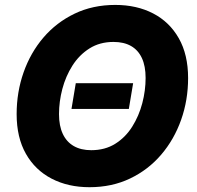

<svg xmlns="http://www.w3.org/2000/svg" viewBox="-20 -758 809 788"><path d="M526.4 -416.5 508.8 -311H273.4L291 -416.5ZM347.2 10.3Q259.3 10.3 191.7 -24.9Q124 -60.1 86.2 -127Q48.3 -193.8 48.3 -289.6Q48.3 -379.9 76.7 -460.7Q105 -541.5 158.2 -603.8Q211.4 -666 286.1 -701.9Q360.8 -737.8 453.1 -737.8Q541 -737.8 608.4 -702.9Q675.8 -668 713.9 -600.8Q752 -533.7 752 -437.5Q752 -347.2 723.4 -266.4Q694.8 -185.5 641.6 -123.3Q588.4 -61 513.9 -25.4Q439.5 10.3 347.2 10.3ZM354.5 -141.6Q411.1 -141.6 453.1 -168Q495.1 -194.3 522.7 -238.3Q550.3 -282.2 564 -334.5Q577.6 -386.7 577.6 -438Q577.6 -486.8 562.3 -519.8Q546.9 -552.7 517.6 -569.3Q488.3 -585.9 445.8 -585.9Q389.6 -585.9 347.4 -559.3Q305.2 -532.7 277.3 -488.8Q249.5 -444.8 235.8 -392.8Q222.2 -340.8 222.2 -289.6Q222.2 -241.2 237.8 -208.3Q253.4 -175.3 283 -158.4Q312.5 -141.6 354.5 -141.6Z"/></svg>

Font: Inter 17pt ExtraBold
Style: Italic
Weight: 800
Italic angle: -9.3988°
Version: Version 4.001;git-66647c0bb